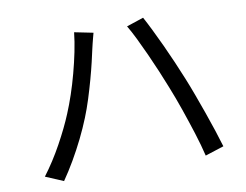

<svg xmlns="http://www.w3.org/2000/svg" viewBox="-75 -804 1151 900"><g transform="rotate(-10 500.0 -354.0)"><path d="M229.2 -316.9Q245.6 -356 261.2 -402.2Q276.8 -448.4 290 -498Q303.3 -547.6 313.2 -596.1Q323.1 -644.6 327.7 -687.8L416.9 -669.8Q414.1 -658.6 410.5 -645.9Q407 -633.1 404 -620.4Q401 -607.6 398.4 -596.8Q393.4 -573.7 384.7 -536.4Q376 -499.1 363.9 -455.4Q351.8 -411.8 337.7 -367.1Q323.5 -322.4 307.9 -283.9Q289.6 -238.2 265.9 -190Q242.1 -141.8 215.2 -95.5Q188.3 -49.3 160.3 -9L75.3 -45Q122.9 -107.9 163.3 -181.4Q203.8 -255 229.2 -316.9ZM722 -355.3Q706.8 -394.1 688.6 -437.4Q670.4 -480.6 650.7 -524.1Q631 -567.5 612.3 -605.8Q593.6 -644 577 -671.8L657.9 -698.8Q672.6 -671.8 691.3 -633.9Q710 -596 729.9 -553.1Q749.8 -510.1 768.8 -466.1Q787.8 -422 803.8 -382.5Q818.9 -345.6 835.6 -300.2Q852.3 -254.8 868.9 -207.9Q885.5 -161 899.7 -117.5Q913.9 -74 923.9 -39.9L835 -11.3Q822.8 -62.5 804 -121.9Q785.1 -181.3 764.2 -241.9Q743.2 -302.5 722 -355.3Z"/></g></svg>

Font: Noto Sans TC
Style: Regular
Weight: 100
Designer: Ryoko NISHIZUKA 西塚涼子 (kana, bopomofo & ideographs); Paul D. Hunt (Latin, Greek & Cyrillic); Sandoll Communications 산돌커뮤니
Foundry: Adobe
Version: Version 2.004;hotconv 1.0.118;makeotfexe 2.5.65603